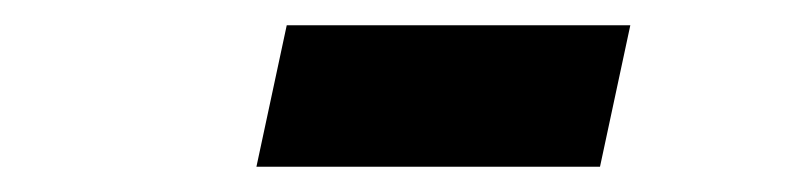

<svg xmlns="http://www.w3.org/2000/svg" viewBox="-20 -702 640 152"><path d="M207 -682 183 -570H455L479 -682Z"/></svg>

Font: LT Wave Mono Black
Style: Italic
Weight: 900
Designer: Daniel Lyons
Version: Version 2.5 (Glyphs App)